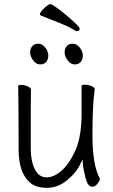

<svg xmlns="http://www.w3.org/2000/svg" viewBox="-20 -885 540 918"><path d="M347 -736Q342 -736 324 -747.5Q306 -759 263 -776Q220 -793 175 -811Q171 -813 171 -818Q171 -823 180.5 -834.5Q190 -846 202 -855.5Q214 -865 219.5 -865Q225 -865 227 -864Q272 -837 336 -778Q350 -765 355.5 -758Q361 -751 361 -748Q361 -736 347 -736ZM298.5 -664Q308 -676 327.5 -676Q347 -676 361.5 -657.5Q376 -639 376 -620Q376 -601 366 -589Q356 -577 337 -577Q318 -577 303.5 -596.5Q289 -616 289 -634Q289 -652 298.5 -664ZM134 -664Q144 -676 163 -676Q182 -676 196.5 -657.5Q211 -639 211 -620Q211 -601 201 -589Q191 -577 172 -577Q153 -577 138.5 -596.5Q124 -616 124 -634Q124 -652 134 -664ZM121 -14Q69 -61 69 -171Q69 -368 67 -474Q67 -479 82 -479Q97 -479 112.5 -472Q128 -465 128 -456L127 -368V-175Q127 -115 146.5 -76Q166 -37 202.5 -37Q239 -37 276 -70.5Q313 -104 341.5 -168.5Q370 -233 370 -342V-475Q370 -480 386 -480Q402 -480 417.5 -473.5Q433 -467 433 -458Q422 -385 422 -240Q422 -95 457 -32Q457 -30 457 -25.5Q457 -21 446 -6.5Q435 8 421 8Q400 8 389 -34Q378 -76 376 -103L375 -123L366 -105Q348 -63 303 -25Q258 13 204 13Q150 13 121 -14Z"/></svg>

Font: Moon Stars Kai T HW Light
Style: Regular
Weight: 300
Designer: GuiWonder
Version: Version 1.101